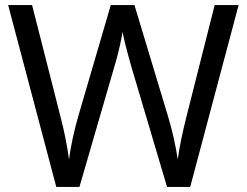

<svg xmlns="http://www.w3.org/2000/svg" viewBox="-20 -734 970 754"><path d="M917 -714 727 0H636L497 -468Q489 -497 481 -526Q473 -555 468 -577.5Q463 -600 461 -609Q460 -596 450.5 -553.5Q441 -511 427 -465L292 0H201L12 -714H106L217 -278Q229 -232 237.5 -189Q246 -146 251 -108Q256 -147 266 -193Q276 -239 289 -283L415 -714H508L639 -280Q653 -234 663 -188.5Q673 -143 678 -108Q683 -145 692 -188.5Q701 -232 713 -279L823 -714Z"/></svg>

Font: Go Noto Kurrent-Regular
Style: Regular
Weight: 400
Designer: Monotype Design Team
Foundry: Monotype Imaging Inc.
Version: Version 2.012; ttfautohint (v1.8.4.7-5d5b)